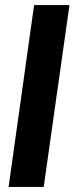

<svg xmlns="http://www.w3.org/2000/svg" viewBox="-20 -740 295 760"><path d="M14 0 115 -720H255L153 0Z"/></svg>

Font: Host Grotesk Black
Style: Italic
Weight: 900
Italic angle: -8°
Designer: Doğukan Karapınar based on Poppins by Indian Type Foundry, Jonny Pinhorn
Foundry: Element Type
Version: Version 1.000; ttfautohint (v1.8.4.7-5d5b);gftools[0.9.33]